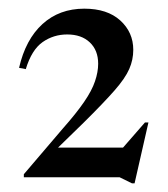

<svg xmlns="http://www.w3.org/2000/svg" viewBox="-20 -732 388 443"><path d="M232.5 -355.5 314.5 -449.5H322.5L290.5 -309H284.5L256 -323H35V-330L125 -435.5Q156 -470.5 174 -496.8Q192 -523 199.2 -544.5Q206.5 -566 206.5 -585Q206.5 -616 187.2 -634.2Q168 -652.5 135 -652.5Q103.5 -652.5 78.2 -634.8Q53 -617 39.5 -572.5L24 -575.5Q39 -641 78 -676.5Q117 -712 174.5 -712Q227.5 -712 257.5 -684.8Q287.5 -657.5 287.5 -617Q287.5 -594 278.2 -572.8Q269 -551.5 244 -523Q219 -494.5 172.5 -448.5L95 -373L99 -391.5H292Z"/></svg>

Font: Newsreader 60pt
Style: Regular
Weight: 400
Designer: Hugues Gentile
Foundry: Production Type
Version: Version 1.003